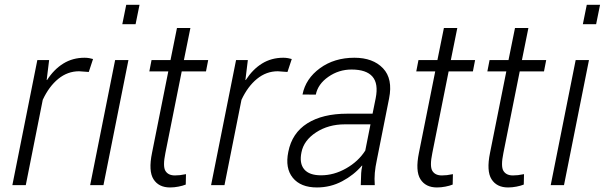

<svg xmlns="http://www.w3.org/2000/svg" viewBox="-20 -782 2555 811"><path d="M355 -478 314 -481Q265.6 -481 226.3 -449Q187 -417 160.6 -360.4L88.9 0H32.2L137.7 -528.3H187.5L177.2 -444.3L178.7 -443.8Q208 -489.3 247.6 -513.7Q287.1 -538.1 337.4 -538.1Q347.2 -538.1 357.2 -536.4Q367.2 -534.7 373 -532.7Z M417 0H360.8L466.3 -528.3H522.5ZM552.7 -679.7H496.6L513.2 -761.7H569.3Z M784.2 -663.6 756.8 -528.3H859.4L850.1 -480.5H747.6L678.7 -136.2Q667 -79.6 678.7 -60.3Q690.4 -41 718.8 -41Q729.5 -41 740.2 -42.2Q751 -43.5 765.6 -46.4L764.6 -2.4Q751.5 2.9 733.6 6.3Q715.8 9.8 698.2 9.8Q650.4 9.8 628.4 -24.9Q606.4 -59.6 622.1 -136.2L690.9 -480.5H610.8L620.1 -528.3H700.2L727.5 -663.6Z M1194.3 -478 1153.3 -481Q1105 -481 1065.7 -449Q1026.4 -417 1000 -360.4L928.2 0H871.6L977.1 -528.3H1026.9L1016.6 -444.3L1018.1 -443.8Q1047.4 -489.3 1086.9 -513.7Q1126.5 -538.1 1176.8 -538.1Q1186.5 -538.1 1196.5 -536.4Q1206.5 -534.7 1212.4 -532.7Z M1503.9 0Q1504.9 -37.6 1505.6 -51Q1506.3 -64.5 1510.3 -82L1508.8 -82.5Q1474.6 -42.5 1425.3 -16.4Q1376 9.8 1318.8 9.8Q1250 9.8 1216.8 -31Q1183.6 -71.8 1197.8 -140.6Q1213.4 -220.2 1278.1 -261Q1342.8 -301.8 1446.8 -301.8H1553.7L1566.9 -367.2Q1579.1 -428.7 1553.2 -458.5Q1527.3 -488.3 1464.8 -488.3Q1411.1 -488.3 1366.9 -457.5Q1322.8 -426.8 1314 -382.3L1257.8 -382.8Q1271 -449.7 1331.5 -493.9Q1392.1 -538.1 1477.1 -538.1Q1555.2 -538.1 1597.7 -493.7Q1640.1 -449.2 1623.5 -366.2L1571.8 -106.4Q1565.4 -76.7 1563.2 -51.8Q1561 -26.9 1563 0ZM1335.9 -41.5Q1390.6 -41.5 1442.1 -70.8Q1493.7 -100.1 1522.9 -146L1544.9 -256.8H1436.5Q1367.2 -256.8 1315.2 -222.9Q1263.2 -189 1253.4 -138.7Q1243.7 -92.3 1264.9 -66.9Q1286.1 -41.5 1335.9 -41.5Z M1911.6 -663.6 1884.3 -528.3H1986.8L1977.5 -480.5H1875L1806.2 -136.2Q1794.4 -79.6 1806.2 -60.3Q1817.9 -41 1846.2 -41Q1856.9 -41 1867.7 -42.2Q1878.4 -43.5 1893.1 -46.4L1892.1 -2.4Q1878.9 2.9 1861.1 6.3Q1843.3 9.8 1825.7 9.8Q1777.8 9.8 1755.9 -24.9Q1733.9 -59.6 1749.5 -136.2L1818.4 -480.5H1738.3L1747.6 -528.3H1827.6L1855 -663.6Z M2211.9 -663.6 2184.6 -528.3H2287.1L2277.8 -480.5H2175.3L2106.4 -136.2Q2094.7 -79.6 2106.4 -60.3Q2118.2 -41 2146.5 -41Q2157.2 -41 2168 -42.2Q2178.7 -43.5 2193.4 -46.4L2192.4 -2.4Q2179.2 2.9 2161.4 6.3Q2143.6 9.8 2126 9.8Q2078.1 9.8 2056.2 -24.9Q2034.2 -59.6 2049.8 -136.2L2118.7 -480.5H2038.6L2047.9 -528.3H2127.9L2155.3 -663.6Z M2362.3 0H2306.2L2411.6 -528.3H2467.8ZM2498 -679.7H2441.9L2458.5 -761.7H2514.6Z"/></svg>

Font: Franko
Style: Light Italic
Weight: 300
Designer: Google
Version: Version 1.200310; 2013